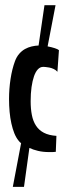

<svg xmlns="http://www.w3.org/2000/svg" viewBox="-20 -565 263 746"><path d="M165 -384.8Q180.7 -381.8 192.6 -377.9Q204.6 -374 209 -370.1L203.1 -286.1Q197.3 -293 188.7 -296.9Q180.2 -300.8 171.9 -302.5Q163.6 -304.2 156.7 -304.7Q149.9 -305.2 147.9 -305.2Q136.2 -305.2 127.2 -295.7Q118.2 -286.1 112.1 -268.6Q106 -251 102.5 -226.3Q99.1 -201.7 99.1 -171.9Q99.1 -142.1 103.8 -118.2Q108.4 -94.2 119.9 -76.7Q131.3 -59.1 150.6 -49.1Q169.9 -39.1 199.2 -37.1L196.8 24.9Q189.9 25.9 184.1 25.9Q178.2 25.9 171.9 25.9Q147 25.9 127.7 21.2Q108.4 16.6 94.2 9.8L73.2 161.1H29.8L62 -8.8Q57.1 -12.2 54.2 -16.1Q52.2 -18.1 51.8 -19Q42.5 -30.3 35.6 -47.4Q28.8 -64.5 24.2 -85.4Q19.5 -106.4 17.3 -130.6Q15.1 -154.8 15.1 -180.2Q15.1 -219.7 21 -258.3Q26.9 -296.9 38.1 -327.1Q44.4 -344.2 54.7 -356Q64.9 -367.7 77.1 -374.5Q89.4 -381.3 103 -384.5Q116.7 -387.7 129.9 -388.2L152.8 -544.9H195.8Z"/></svg>

Font: Mouse Memoirs
Style: Regular
Weight: 400
Version: Version 1.000